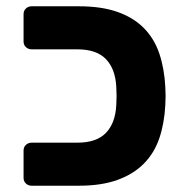

<svg xmlns="http://www.w3.org/2000/svg" viewBox="-20 -591 587 611"><path d="M81 0Q70 0 62.5 -7Q55 -14 55 -25V-112Q55 -123 62.5 -130Q70 -137 81 -137H226Q287 -137 317 -168Q347 -199 350 -256Q351 -274 351 -285.5Q351 -297 350 -315Q347 -372 317 -403Q287 -434 226 -434H81Q70 -434 62.5 -441Q55 -448 55 -459V-546Q55 -557 62.5 -564Q70 -571 81 -571H231Q303 -571 354 -553Q405 -535 438 -501.5Q471 -468 487 -420.5Q503 -373 506 -315Q507 -297 507 -285.5Q507 -274 506 -256Q503 -198 487 -151Q471 -104 438 -70.5Q405 -37 354 -18.5Q303 0 231 0Z"/></svg>

Font: Fz Rubik
Style: Bold
Weight: 700
Designer: Hubert and Fischer
Foundry: Hubert and Fischer
Version: Vit hóa bi FontZin.com